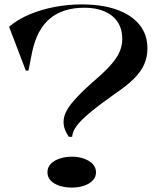

<svg xmlns="http://www.w3.org/2000/svg" viewBox="-20 -835 734 870"><path d="M350 -815Q442 -815 508.5 -791.5Q575 -768 611.5 -723.5Q648 -679 648 -616Q648 -578 634 -545Q620 -512 588.5 -480Q557 -448 502 -411Q430 -360 387.5 -324.5Q345 -289 326.5 -263.5Q308 -238 307 -215H292Q280 -232 274 -249Q268 -266 268 -283Q268 -308 282.5 -334.5Q297 -361 331 -397Q365 -433 423 -483Q465 -520 489 -549Q513 -578 523.5 -604Q534 -630 534 -658Q534 -704 513 -735.5Q492 -767 453.5 -783.5Q415 -800 362 -800Q266 -800 207 -751.5Q148 -703 126 -601L109 -515H97L21 -714Q62 -748 114.5 -770Q167 -792 227.5 -803.5Q288 -815 350 -815ZM305 -125Q335 -125 359.5 -116.5Q384 -108 399.5 -92.5Q415 -77 415 -54Q415 -32 399.5 -16.5Q384 -1 359.5 7Q335 15 305 15Q276 15 250.5 7Q225 -1 210 -16.5Q195 -32 195 -54Q195 -77 210 -92.5Q225 -108 250.5 -116.5Q276 -125 305 -125Z"/></svg>

Font: Kalnia SemiExpanded
Style: Regular
Weight: 400
Width: 6
Designer: Frida Medrano
Foundry: Frida Medrano
Version: Version 1.105